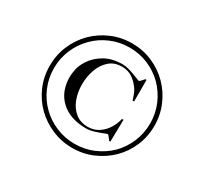

<svg xmlns="http://www.w3.org/2000/svg" viewBox="-151 -839 1303 1216"><g transform="rotate(30 500.0 -231.0)"><path d="M496 151Q417 151 347 121Q277 91 225 40Q173 -11 143 -81Q113 -151 113 -230Q113 -309 143 -379Q173 -449 225 -501Q277 -553 347 -583Q417 -613 496 -613Q575 -613 644.5 -583Q714 -553 766 -501Q818 -449 848 -379Q878 -309 878 -230Q878 -151 848 -81Q818 -11 766 40Q714 91 644.5 121Q575 151 496 151ZM496 121Q569 121 633 93.5Q697 66 745 19Q792 -28 819.5 -92.5Q847 -157 847 -230Q847 -303 819.5 -367Q792 -431 745 -479Q697 -527 633 -554.5Q569 -582 496 -582Q423 -582 358.5 -554.5Q294 -527 247 -479Q199 -431 171.5 -367Q144 -303 144 -230Q144 -157 171.5 -92.5Q199 -28 247 19Q294 66 358.5 93.5Q423 121 496 121ZM512 0Q393 0 325.5 -62.5Q258 -125 258 -232Q258 -254 264.5 -287Q271 -320 295 -358Q326 -406 380 -437Q434 -468 511 -468Q529 -468 552 -462Q575 -456 596 -448Q617 -440 632 -434Q647 -428 650 -428Q653 -428 662.5 -438Q672 -448 680 -458H689V-300H678Q673 -317 666 -336Q659 -355 651 -368Q629 -403 595 -428Q561 -453 513 -453Q458 -453 421.5 -420.5Q385 -388 367 -337Q349 -286 349 -229Q349 -172 367.5 -123Q386 -74 423 -44Q460 -14 514 -14Q558 -14 592 -36Q626 -58 647.5 -92.5Q669 -127 678 -166H689L686 -5H677Q669 -16 660.5 -27Q652 -38 649 -38Q645 -38 621.5 -28.5Q598 -19 567.5 -9.5Q537 0 512 0Z"/></g></svg>

Font: Mulat Addis
Style: Regular
Weight: 400
Designer: Fasil fikreab
Version: Version 1.001; ttfautohint (v1.8.3)